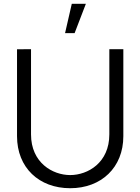

<svg xmlns="http://www.w3.org/2000/svg" viewBox="-20 -980 742 1015"><path d="M359.5 -960 324 -805H374.5L434 -960ZM351 15C515.5 15 632 -94.5 632 -260V-720H558V-269.5C558 -120 444.5 -54.5 351 -54.5C258.5 -54.5 144 -119.5 144 -269.5V-720L70 -719.5V-260C70 -93.5 186.5 15 351 15Z"/></svg>

Font: Hauora
Style: Regular
Weight: 400
Designer: Mikhail Sharanda
Foundry: WCYS & Co.
Version: Version 1.010